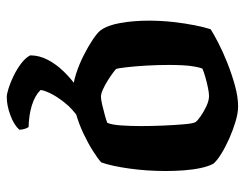

<svg xmlns="http://www.w3.org/2000/svg" viewBox="-100 -440 740 581"><g transform="rotate(90 270.5 -150.0)"><path d="M260 0Q234 0 204.5 -9.5Q175 -19 147.5 -33Q120 -47 100 -60.5Q80 -74 73 -83Q57 -104 50 -144Q43 -184 43 -229Q43 -267 47 -303Q51 -339 57 -369Q63 -399 69 -417Q83 -426 110 -440Q137 -454 171 -467.5Q205 -481 239.5 -490.5Q274 -500 303 -500Q322 -500 347.5 -492.5Q373 -485 399 -473.5Q425 -462 446 -449Q467 -436 476 -425Q484 -410 489 -386.5Q494 -363 496 -335.5Q498 -308 498 -281Q498 -224 490.5 -170.5Q483 -117 472 -86Q460 -75 437 -60.5Q414 -46 384.5 -32Q355 -18 323 -9Q291 0 260 0ZM273 -85Q281 -85 296.5 -88.5Q312 -92 328 -96.5Q344 -101 352 -104Q358 -117 360 -145.5Q362 -174 362 -205Q362 -237 360.5 -273Q359 -309 356.5 -337Q354 -365 350 -371Q346 -377 332.5 -386.5Q319 -396 302 -404Q285 -412 271 -412Q261 -412 244.5 -408.5Q228 -405 212.5 -400.5Q197 -396 188 -392Q185 -385 182 -368.5Q179 -352 178 -332Q177 -312 177 -291Q177 -257 179 -222.5Q181 -188 184 -162.5Q187 -137 189 -131Q192 -128 202 -120.5Q212 -113 225 -105Q238 -97 251 -91Q264 -85 273 -85ZM274 200Q265 200 247.5 194.5Q230 189 209.5 179Q189 169 172 156Q155 143 148 129Q148 102 161.5 76Q175 50 197.5 27Q220 4 246 -14L337 -17Q310 1 291 25Q272 49 262.5 69Q253 89 253 98Q270 115 299 124Q328 133 365 134Q368 138 370.5 146Q373 154 373 162Q359 178 329.5 189Q300 200 274 200Z"/></g></svg>

Font: Texturina Medium 12pt
Style: Bold
Weight: 700
Version: Version 1.002